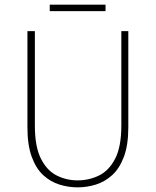

<svg xmlns="http://www.w3.org/2000/svg" viewBox="-20 -794 670 826"><path d="M314 12Q274 12 235.5 0Q197 -12 166 -40.5Q135 -69 116.5 -119.5Q98 -170 98 -246V-660H130V-254Q130 -163 156 -111.5Q182 -60 224 -39Q266 -18 314 -18Q363 -18 406 -39Q449 -60 475.5 -111.5Q502 -163 502 -254V-660H532V-246Q532 -170 513 -119.5Q494 -69 462.5 -40.5Q431 -12 392.5 0Q354 12 314 12ZM194 -746V-774H434V-746Z"/></svg>

Font: Mada ExtraLight
Style: Regular
Weight: 250
Designer: Khaled Hosny
Version: Version 1.5